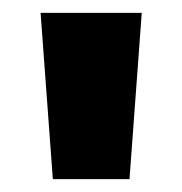

<svg xmlns="http://www.w3.org/2000/svg" viewBox="-20 -734 283 298"><path d="M200 -714H43L62 -456H181Z"/></svg>

Font: Noto Sans Lao UI ExtCond ExtBd
Style: Regular
Weight: 800
Width: 2
Designer: Monotype Design Team
Foundry: Monotype Imaging Inc.
Version: Version 2.000